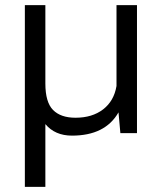

<svg xmlns="http://www.w3.org/2000/svg" viewBox="-20 -520 631 750"><path d="M274.9 -60.1Q340.3 -60.1 382.8 -92.8Q425.3 -125.5 435.1 -184.1V-500H515.1V0H450.2L442.9 -81.1Q391.1 9.8 261.2 9.8Q194.8 9.8 157.2 -35.2V210H77.1V-500H157.2V-193.8Q157.2 -120.6 187.3 -90.3Q217.3 -60.1 274.9 -60.1Z"/></svg>

Font: Human Sans
Style: Regular
Weight: 400
Designer: Tim Radville
Foundry: Continuum
Version: Version 1.000;FEAKit 1.0